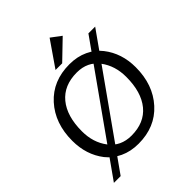

<svg xmlns="http://www.w3.org/2000/svg" viewBox="-273 -1075 1305 1305"><g transform="rotate(-45 379.5 -422.5)"><path d="M48 81 644 -760H709L113 81ZM374 -742H310L437 -926L509 -872ZM355 12Q280 12 220.5 -16Q161 -44 124 -91Q50 -187 50 -321Q50 -489 147 -596Q244 -703 404 -703Q479 -703 538.5 -675Q598 -647 634 -600Q709 -504 709 -370Q709 -202 612 -95Q515 12 355 12ZM400 -628Q276 -628 209 -547Q142 -466 142 -320Q142 -213 199.5 -137Q257 -61 360 -61Q484 -61 550.5 -142Q617 -223 617 -369Q617 -476 560 -552Q503 -628 400 -628Z"/></g></svg>

Font: Average Sans
Style: Regular
Weight: 400
Designer: Eduardo Rodriguez Tunni
Foundry: Eduardo Rodriguez Tunni
Version: Version 1.002